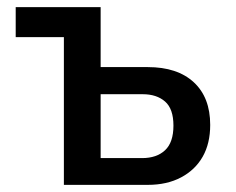

<svg xmlns="http://www.w3.org/2000/svg" viewBox="-20 -518 661 538"><path d="M159 0V-414H24V-498H262V-330H394Q477 -330 523 -287.5Q569 -245 569 -168Q569 -116 548 -79Q527 -42 487.5 -21Q448 0 394 0ZM262 -75H378Q419 -75 442.5 -97Q466 -119 466 -166Q466 -213 442.5 -233.5Q419 -254 380 -254H262Z"/></svg>

Font: Nunito Sans 7pt Condensed SemiBold
Style: Regular
Weight: 600
Width: 3
Designer: Vernon Adams
Foundry: Vernon Adams
Version: Version 3.101;gftools[0.9.27]